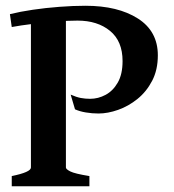

<svg xmlns="http://www.w3.org/2000/svg" viewBox="-20 -650 607 670"><path d="M530.8 -457Q530.8 -406.2 511 -368.2Q491.2 -330.1 459.7 -304.7Q428.2 -279.3 392.1 -266.6Q356 -253.9 323.7 -253.9Q301.3 -253.9 279.5 -257.6Q257.8 -261.2 241.7 -268.6L226.6 -319.8Q246.6 -311 262 -308.1Q277.3 -305.2 294.4 -305.2Q322.8 -305.2 348.6 -319.1Q374.5 -333 391.1 -362.1Q407.7 -391.1 407.7 -437Q407.7 -506.3 364 -542.2Q320.3 -578.1 250.5 -578.1Q216.3 -578.1 174.8 -574.7Q133.3 -571.3 92.8 -566.4Q52.2 -561.5 21 -555.7L14.6 -600.6Q49.8 -609.4 94.7 -616Q139.6 -622.6 187.5 -626.2Q235.4 -629.9 278.3 -629.9Q391.6 -629.9 461.2 -585.4Q530.8 -541 530.8 -457ZM21 0V-35.6Q87.9 -49.3 87.9 -65.4V-580.1H210V-65.4Q210 -59.6 225.3 -51.8Q240.7 -43.9 292 -35.6V0Z"/></svg>

Font: Gentium Plus
Style: Bold
Weight: 700
Designer: Victor Gaultney, Annie Olsen, Iska Routamaa, Becca Hirsbrunner
Foundry: SIL International
Version: Version 6.101